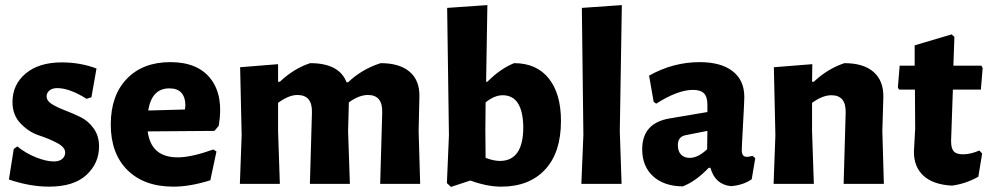

<svg xmlns="http://www.w3.org/2000/svg" viewBox="-20 -722 3888 754"><path d="M223 -477Q295 -477 359 -453L339 -340L320 -334Q253 -376 205 -376Q185 -376 174 -366.5Q163 -357 163 -344Q163 -326 184 -313Q205 -300 235.5 -288.5Q266 -277 296.5 -262Q327 -247 348 -217.5Q369 -188 369 -147Q369 -81 319.5 -35Q270 11 172 11Q98 11 15 -17L34 -137L48 -147Q81 -120 121.5 -104Q162 -88 191 -88Q213 -88 224.5 -98Q236 -108 236 -123Q236 -144 203.5 -161Q171 -178 132.5 -190.5Q94 -203 61.5 -236.5Q29 -270 29 -321Q29 -390 81 -433.5Q133 -477 223 -477Z M661 11Q546 11 480.5 -54Q415 -119 415 -233Q415 -347 478 -412.5Q541 -478 649 -478Q758 -478 808.5 -411Q859 -344 839 -228L822 -208L560 -206Q573 -104 678 -104Q731 -104 818 -135L830 -127L806 -14Q726 11 661 11ZM645 -375Q576 -375 562 -288L706 -292L708 -306Q708 -375 645 -375Z M1072 -470V-401H1079Q1134 -453 1198 -474Q1312 -474 1341 -399H1347Q1402 -451 1475 -474Q1550 -474 1589.5 -439.5Q1629 -405 1627 -341L1624 -207L1630 0H1473L1481 -280Q1483 -349 1425 -349Q1390 -349 1350 -320L1347 -207L1354 0H1197L1205 -280Q1207 -349 1148 -349Q1114 -349 1072 -318V-207L1079 0H922L929 -191L923 -458Z M1999 -474Q2087 -474 2135 -414Q2183 -354 2183 -247Q2183 -123 2120.5 -56Q2058 11 1948 11Q1893 11 1827 -13L1751 12L1735 -3L1743 -191L1736 -691L1894 -702L1889 -401H1894Q1946 -453 1999 -474ZM1886 -211 1887 -102Q1919 -90 1943 -90Q2035 -90 2035 -223Q2033 -348 1954 -348Q1922 -348 1887 -320Z M2422 -702 2414 -207 2421 0H2263L2271 -192L2265 -691Z M2728 -478Q2811 -478 2857 -442.5Q2903 -407 2903 -341Q2903 -324 2898 -235Q2893 -146 2893 -132Q2893 -106 2913 -106Q2922 -106 2935 -110L2946 -101L2932 -18Q2899 5 2851 9Q2788 3 2770 -63H2763Q2713 -10 2661 10Q2587 9 2544.5 -30Q2502 -69 2502 -136Q2502 -239 2610 -257L2758 -282V-311Q2758 -342 2744.5 -355.5Q2731 -369 2701 -369Q2642 -369 2557 -315L2547 -322L2529 -425Q2623 -478 2728 -478ZM2758 -208 2672 -191Q2642 -185 2642 -152Q2642 -128 2654.5 -115Q2667 -102 2689 -102Q2721 -102 2757 -136Z M3170 -470 3169 -401H3176Q3230 -452 3296 -474Q3371 -474 3410.5 -439.5Q3450 -405 3449 -341L3445 -207L3451 0H3293L3301 -279Q3303 -348 3245 -348Q3210 -348 3169 -318V-207L3176 0H3018L3025 -191L3019 -458Z M3718 7Q3645 3 3607 -31.5Q3569 -66 3569 -126L3574 -217L3573 -370H3511L3506 -378L3513 -464H3572V-544L3717 -587L3728 -577L3724 -464H3834L3839 -455L3832 -370H3722L3715 -168Q3715 -139 3725.5 -127.5Q3736 -116 3762 -116Q3792 -116 3826 -131L3837 -119L3822 -28Q3772 0 3718 7Z"/></svg>

Font: Alegreya Sans SC ExtraBold
Style: Regular
Weight: 800
Designer: Juan Pablo del Peral
Foundry: Huerta Tipografica
Version: Version 2.007